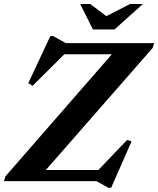

<svg xmlns="http://www.w3.org/2000/svg" viewBox="-34 -886 774 939"><path d="M720 -675 712.5 -651.5 170 -31.5 105 -54.5H447L587.5 -201.5L609.5 -194.5L509.5 32.5H496L438 0H-14.5L-7.5 -23.5L533 -643.5L617 -620.5H280.5L125.5 -466.5L104.5 -479.5L212 -709.5H226L288 -675ZM665 -866.5 526 -742H420.5L358 -866.5H407.5L496.5 -799H470.5L602 -866.5Z"/></svg>

Font: Newsreader 24pt
Style: Bold Italic
Weight: 700
Italic angle: -17°
Designer: Hugues Gentile
Foundry: Production Type
Version: Version 1.003